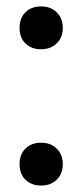

<svg xmlns="http://www.w3.org/2000/svg" viewBox="-20 -571 256 598"><path d="M108 7Q78.5 7 59.8 -10.8Q41 -28.5 41 -59.5Q41 -90.5 59.5 -108.5Q78 -126.5 108 -126.5Q138 -126.5 156.8 -108Q175.5 -89.5 175.5 -59.5Q175.5 -29.5 156.5 -11.2Q137.5 7 108 7ZM108 -417.5Q78.5 -417.5 59.8 -435.2Q41 -453 41 -484Q41 -515 59.5 -533Q78 -551 108 -551Q138 -551 156.8 -532.5Q175.5 -514 175.5 -484Q175.5 -454 156.5 -435.8Q137.5 -417.5 108 -417.5Z"/></svg>

Font: Encode Sans Condensed Condensed Medium
Style: Regular
Weight: 500
Width: 3
Designer: Multiple Designers
Foundry: Impallari Type
Version: Version 3.000; ttfautohint (v1.8.3) -l 8 -r 50 -G 200 -x 14 